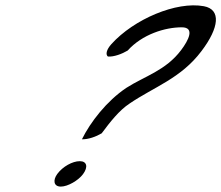

<svg xmlns="http://www.w3.org/2000/svg" viewBox="-20 -648 818 710"><path d="M392 -485C373 -464 370 -446 379 -439C401 -437 432 -449 452 -461C506 -521 590 -547 652 -547C702 -547 677 -499 650 -463C593 -387 514 -366 447 -323C374 -274 314 -196 283 -133C306 -132 336 -143 356 -155C388 -198 421 -240 459 -265C550 -327 649 -358 725 -459C791 -546 798 -613 734 -625C632 -644 475 -577 392 -485ZM192 -5C175 18 178 42 205 42C231 42 270 19 287 -4C307 -31 301 -52 275 -52C248 -52 212 -32 192 -5Z"/></svg>

Font: Snowfall
Style: SuperObl
Weight: 400
Designer: Jasper
Foundry: Cannot Into Space Fonts
Version: Version 0.9